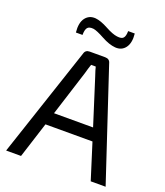

<svg xmlns="http://www.w3.org/2000/svg" viewBox="-157 -984 936 1090"><g transform="rotate(20 311.0 -439.5)"><path d="M193 -765H153Q147 -823 169.5 -852.5Q192 -882 231 -879Q263 -876 308 -851.5Q353 -827 380 -824Q408 -820 418.5 -832Q429 -844 429 -874H469Q475 -819 453 -789Q431 -759 391 -762Q354 -765 307.5 -790.5Q261 -816 240 -819Q213 -822 203 -809Q193 -796 193 -765ZM453 -216H169L100 0H10L232 -666Q238 -690 264 -690H357Q384 -690 390 -666L611 0H521ZM429 -292 342 -566Q328 -607 325 -622H297Q288 -596 280 -566L193 -292Z"/></g></svg>

Font: Exo 2
Style: Regular
Weight: 400
Designer: Natanael Gama
Version: Version 1.001;PS 001.001;hotconv 1.0.70;makeotf.lib2.5.58329